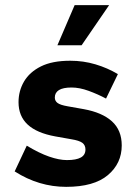

<svg xmlns="http://www.w3.org/2000/svg" viewBox="-20 -716 530 746"><path d="M37 0ZM237 10Q184 10 134 -5Q84 -20 37 -50L84 -150Q132 -121 171 -107.5Q210 -94 240 -94Q276 -94 294 -104Q312 -114 312 -135Q312 -152 300 -161Q288 -170 257 -175L195 -186Q123 -199 87.5 -232Q52 -265 52 -319Q52 -363 73.5 -399.5Q95 -436 139 -458Q183 -480 253 -480Q304 -480 351 -466Q398 -452 438 -428L392 -333Q360 -350 324.5 -363Q289 -376 258 -376Q225 -376 209 -366Q193 -356 193 -337Q193 -324 203.5 -316Q214 -308 243 -303L305 -292Q377 -279 415 -244.5Q453 -210 453 -151Q453 -81 399 -35.5Q345 10 237 10ZM203 -540 270 -696H404L297 -540Z"/></svg>

Font: Gantari
Style: Bold
Weight: 700
Designer: Anugrah Pasau
Foundry: Lafontype
Version: Version 1.000; ttfautohint (v1.6)